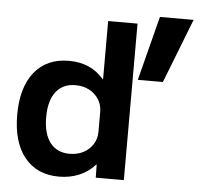

<svg xmlns="http://www.w3.org/2000/svg" viewBox="-54 -826 934 892"><g transform="rotate(5 413.0 -380.0)"><path d="M253 10Q150 10 92.5 -61Q35 -132 35 -260Q35 -388 92.5 -459Q150 -530 253 -530Q304 -530 344.5 -512.5Q385 -495 416 -459H418V-730H555V0H424L423 -61H421Q390 -26 347 -8Q304 10 253 10ZM293 -100Q329 -100 357 -114.5Q385 -129 401.5 -155Q418 -181 418 -214V-306Q418 -339 401.5 -365Q385 -391 357 -405.5Q329 -420 293 -420Q234 -420 202 -378.5Q170 -337 170 -260Q170 -183 202 -141.5Q234 -100 293 -100ZM579 -470 656 -770H813L696 -470Z"/></g></svg>

Font: M PLUS 1
Style: Bold
Weight: 700
Designer: Coji Morishita
Foundry: UNDERFOREST DESIGN
Version: Version 1.001